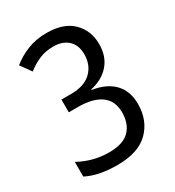

<svg xmlns="http://www.w3.org/2000/svg" viewBox="-177 -827 855 940"><g transform="rotate(-30 250.0 -357.0)"><path d="M210 10Q160 10 117 2Q74 -6 36 -25V-108Q116 -64 206 -64Q285 -64 321.5 -101Q358 -138 358 -203Q358 -268 313 -300.5Q268 -333 185 -333H132V-405H186Q262 -405 301 -443Q340 -481 340 -541Q340 -593 309.5 -621.5Q279 -650 227 -650Q182 -650 147 -635Q112 -620 79 -594L36 -654Q74 -685 122.5 -704.5Q171 -724 231 -724Q327 -724 377.5 -674.5Q428 -625 428 -548Q428 -479 389.5 -434.5Q351 -390 283 -375V-372Q362 -360 404 -316Q446 -272 446 -200Q446 -107 387.5 -48.5Q329 10 210 10Z"/></g></svg>

Font: Noto Sans Gurmukhi SemiCondensed
Style: Regular
Weight: 400
Width: 4
Designer: Jelle Bosma - Monotype Design Team
Foundry: Monotype Imaging Inc.
Version: Version 2.004; ttfautohint (v1.8.4.7-5d5b)